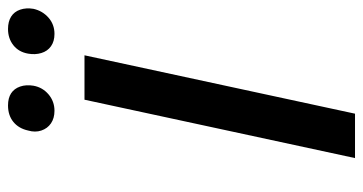

<svg xmlns="http://www.w3.org/2000/svg" viewBox="-228 -656 884 467"><g transform="rotate(-90 213.5 -422.0)"><path d="M63 0 205 -658H313L171 0ZM178 -731Q160 -731 147.5 -739.5Q135 -748 130 -763Q125 -778 130 -795Q135 -818 151 -831Q167 -844 191 -844Q209 -844 220.5 -836.5Q232 -829 237 -814.5Q242 -800 239 -782Q235 -760 218 -745.5Q201 -731 178 -731ZM365 -731Q347 -731 335 -739.5Q323 -748 318.5 -763Q314 -778 317 -795Q321 -818 337.5 -831Q354 -844 377 -844Q395 -844 407 -836.5Q419 -829 424 -814.5Q429 -800 426 -782Q421 -760 404.5 -745.5Q388 -731 365 -731Z"/></g></svg>

Font: Ysabeau Office SemiBold
Style: Italic
Weight: 600
Italic angle: -12°
Designer: Christian Thalmann (Catharsis Fonts)
Version: Version 2.001;gftools[0.9.30]; featfreeze: tnum,lnum,ss02